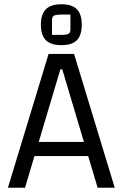

<svg xmlns="http://www.w3.org/2000/svg" viewBox="-20 -877 573 897"><path d="M392 -148H141L97 0H17L207 -625H326L516 0H436ZM372 -214 271 -553H262L161 -214ZM171 -762Q171 -810 194 -833.5Q217 -857 267 -857Q317 -857 339.5 -833.5Q362 -810 362 -762Q362 -713 339.5 -689.5Q317 -666 267 -666Q217 -666 194 -689.5Q171 -713 171 -762ZM267 -714Q289 -714 299 -718.5Q309 -723 309 -740V-809H268Q244 -809 233.5 -804.5Q223 -800 223 -784V-714Z"/></svg>

Font: Changa Light
Style: Regular
Weight: 300
Designer: Eduardo Rodriguez Tunni
Foundry: Eduardo Rodriguez Tunni
Version: Version 2.002; ttfautohint (v1.5) -l 8 -r 50 -G 110 -x 14 -H